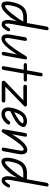

<svg xmlns="http://www.w3.org/2000/svg" viewBox="955 -1655 694 2664"><g transform="rotate(90 1302.0 -323.0)"><path d="M293 0Q271 -4 259.5 -24Q248 -44 247 -76Q246 -108 253 -146L338 -623Q340 -636 349.5 -643Q359 -650 369 -650Q379 -650 385 -643.5Q391 -637 389 -623L302 -132Q299 -117 297.5 -96.5Q296 -76 298 -61Q300 -46 306 -46Q317 -46 326 -54.5Q335 -63 347 -82L353 -92Q361 -105 367 -111Q373 -117 382 -117Q390 -117 396.5 -111Q403 -105 403 -94Q403 -88 396 -76Q389 -64 381 -50Q365 -25 345 -10.5Q325 4 293 0ZM43 4Q18 4 4 -15Q-10 -34 -10 -72Q-10 -101 -2.5 -139Q5 -177 18 -213.5Q31 -250 47 -274Q76 -317 116 -333.5Q156 -350 199 -350H305L293 -299H199Q174 -299 141.5 -288Q109 -277 86 -243Q73 -224 62.5 -192Q52 -160 46 -128Q40 -96 40 -77Q40 -65 42 -55.5Q44 -46 54 -46Q68 -46 98.5 -73Q129 -100 175 -160Q204 -196 227 -229.5Q250 -263 269 -300H306Q293 -268 277 -235Q261 -202 242.5 -171Q224 -140 203 -113Q179 -83 153 -56.5Q127 -30 99.5 -13Q72 4 43 4Z M505 4Q476 4 462.5 -14Q449 -32 447 -60Q445 -88 450 -116L486 -322Q488 -336 497.5 -343Q507 -350 517 -350Q526 -350 532.5 -342.5Q539 -335 537 -321L501 -116Q499 -103 497.5 -86Q496 -69 499.5 -57Q503 -45 515 -45Q530 -45 552 -64Q574 -83 599.5 -114.5Q625 -146 651.5 -184.5Q678 -223 703 -263Q728 -303 749 -337L754 -260Q734 -226 705 -181Q676 -136 642.5 -94Q609 -52 573.5 -24Q538 4 505 4ZM712 1Q702 1 694.5 -8Q687 -17 690 -31L749 -337Q753 -343 758.5 -346.5Q764 -350 775 -350Q788 -350 791.5 -343Q795 -336 793 -323L741 -31Q738 -13 729 -6Q720 1 712 1Z M911 0Q901 0 893.5 -6Q886 -12 888 -24L981 -547Q983 -558 990 -563Q997 -568 1005 -568Q1016 -568 1024 -561Q1032 -554 1030 -540L940 -23Q938 -11 929.5 -5.5Q921 0 911 0ZM846 -328Q846 -337 851.5 -343.5Q857 -350 872 -350H1075Q1090 -350 1095.5 -343.5Q1101 -337 1101 -328Q1101 -319 1095.5 -312Q1090 -305 1075 -305H872Q857 -305 851.5 -312Q846 -319 846 -328Z M1090 -24Q1090 -38 1101 -49L1406 -341L1422 -350Q1433 -350 1440.5 -344Q1448 -338 1448 -327Q1448 -320 1445.5 -316Q1443 -312 1439 -308L1131 -10L1114 0Q1104 0 1097 -7Q1090 -14 1090 -24ZM1392 -25Q1392 -16 1386.5 -8Q1381 0 1366 0H1114L1134 -50H1366Q1381 -50 1386.5 -42Q1392 -34 1392 -25ZM1146 -325Q1146 -334 1151.5 -342Q1157 -350 1172 -350H1422L1400 -300H1172Q1157 -300 1151.5 -308Q1146 -316 1146 -325Z M1551 4Q1523 4 1501.5 -7.5Q1480 -19 1469 -43.5Q1458 -68 1461 -107Q1465 -152 1483.5 -202Q1502 -252 1524 -284Q1547 -317 1581 -334Q1615 -351 1650 -351Q1679 -351 1705.5 -339Q1732 -327 1732 -302Q1732 -284 1719 -261Q1706 -238 1679 -214.5Q1652 -191 1610 -168Q1591 -158 1565.5 -145Q1540 -132 1518.5 -122Q1497 -112 1489 -108L1499 -158Q1510 -164 1525 -172Q1540 -180 1558 -190Q1576 -200 1595 -212Q1642 -241 1661 -258Q1680 -275 1680 -288Q1680 -294 1671 -298.5Q1662 -303 1648 -303Q1629 -303 1606 -294Q1583 -285 1565 -259Q1551 -238 1539 -208.5Q1527 -179 1519.5 -149.5Q1512 -120 1510 -98Q1509 -73 1518.5 -59Q1528 -45 1552 -45Q1575 -45 1594 -55Q1613 -65 1626 -77.5Q1639 -90 1644 -97Q1658 -116 1669.5 -117.5Q1681 -119 1689 -113Q1697 -108 1698 -97Q1699 -86 1682 -64Q1677 -57 1659.5 -40.5Q1642 -24 1615 -10Q1588 4 1551 4Z M2039 0Q2023 0 2020 -9.5Q2017 -19 2019 -30L2056 -234Q2059 -248 2060.5 -264.5Q2062 -281 2058.5 -293Q2055 -305 2042 -305Q2027 -305 2005 -286Q1983 -267 1957.5 -235Q1932 -203 1905.5 -164Q1879 -125 1854 -85.5Q1829 -46 1808 -11L1814 -114Q1843 -162 1872.5 -205.5Q1902 -249 1931.5 -282.5Q1961 -316 1990.5 -335Q2020 -354 2050 -354Q2080 -354 2094 -336Q2108 -318 2110.5 -290.5Q2113 -263 2107 -234L2068 -23Q2067 -14 2061 -7Q2055 0 2039 0ZM1784 0Q1768 -2 1765 -11Q1762 -20 1765 -36L1815 -323Q1817 -337 1824 -343.5Q1831 -350 1846 -350Q1871 -350 1866 -323L1808 -11Q1804 -5 1799.5 -2Q1795 1 1784 0Z M2461 0Q2439 -4 2427.5 -24Q2416 -44 2415 -76Q2414 -108 2421 -146L2506 -623Q2508 -636 2517.5 -643Q2527 -650 2537 -650Q2547 -650 2553 -643.5Q2559 -637 2557 -623L2470 -132Q2467 -117 2465.5 -96.5Q2464 -76 2466 -61Q2468 -46 2474 -46Q2485 -46 2494 -54.5Q2503 -63 2515 -82L2521 -92Q2529 -105 2535 -111Q2541 -117 2550 -117Q2558 -117 2564.5 -111Q2571 -105 2571 -94Q2571 -88 2564 -76Q2557 -64 2549 -50Q2533 -25 2513 -10.5Q2493 4 2461 0ZM2211 4Q2186 4 2172 -15Q2158 -34 2158 -72Q2158 -101 2165.5 -139Q2173 -177 2186 -213.5Q2199 -250 2215 -274Q2244 -317 2284 -333.5Q2324 -350 2367 -350H2473L2461 -299H2367Q2342 -299 2309.5 -288Q2277 -277 2254 -243Q2241 -224 2230.5 -192Q2220 -160 2214 -128Q2208 -96 2208 -77Q2208 -65 2210 -55.5Q2212 -46 2222 -46Q2236 -46 2266.5 -73Q2297 -100 2343 -160Q2372 -196 2395 -229.5Q2418 -263 2437 -300H2474Q2461 -268 2445 -235Q2429 -202 2410.5 -171Q2392 -140 2371 -113Q2347 -83 2321 -56.5Q2295 -30 2267.5 -13Q2240 4 2211 4Z"/></g></svg>

Font: Edu QLD Beginners
Style: Regular
Weight: 400
Designer: Tina and Corey Anderson
Foundry: Google for Education
Version: Version 1.001